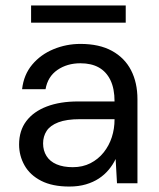

<svg xmlns="http://www.w3.org/2000/svg" viewBox="-20 -672 583 704"><path d="M234 12Q172 12 131 -9Q90 -30 70 -65.5Q50 -101 50 -142Q50 -193 76.5 -228Q103 -263 151.5 -281.5Q200 -300 266 -300H400Q400 -347 385 -378Q370 -409 342.5 -424.5Q315 -440 275 -440Q226 -440 190.5 -415.5Q155 -391 147 -345H61Q67 -398 98 -435Q129 -472 176 -491.5Q223 -511 275 -511Q344 -511 390.5 -485.5Q437 -460 460.5 -414.5Q484 -369 484 -308V0H409L404 -89Q394 -68 378.5 -49.5Q363 -31 342.5 -17.5Q322 -4 295 4Q268 12 234 12ZM247 -59Q283 -59 311.5 -73.5Q340 -88 360 -113Q380 -138 390 -169Q400 -200 400 -234V-235H273Q224 -235 194 -223.5Q164 -212 151 -192Q138 -172 138 -146Q138 -120 150.5 -100Q163 -80 187.5 -69.5Q212 -59 247 -59ZM94 -589V-652H441V-589Z"/></svg>

Font: DM Sans 20pt
Style: Regular
Weight: 400
Version: Version 4.004;gftools[0.9.30]